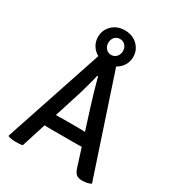

<svg xmlns="http://www.w3.org/2000/svg" viewBox="-212 -1014 1035 1141"><g transform="rotate(30 306.0 -443.5)"><path d="M232 -165Q226.5 -165 206.8 -165.2Q187 -165.5 174 -166L121 1Q111 3.5 99 4.2Q87 5 75 5Q45.5 5 23 -2L20 -7L245 -682Q217.5 -696.5 201.8 -722.8Q186 -749 186 -780.5Q186 -827.5 219.5 -860.8Q253 -894 306.5 -894Q360 -894 393.8 -860.8Q427.5 -827.5 427.5 -780.5Q427.5 -749 411.5 -722.8Q395.5 -696.5 367.5 -681.5L591.5 -6.5Q580 0.5 563.2 3.8Q546.5 7 529.5 7Q504 7 490 -4.5Q476 -16 466 -49.5L429 -166Q416 -165.5 395.5 -165.2Q375 -165 369.5 -165ZM256.5 -780.5Q256.5 -757.5 270.5 -741.8Q284.5 -726 306.5 -726Q328.5 -726 342.8 -741.8Q357 -757.5 357 -780.5Q357 -804 342.8 -819.5Q328.5 -835 306.5 -835Q284.5 -835 270.5 -819.5Q256.5 -804 256.5 -780.5ZM259 -433 201.5 -252.5Q213 -252.5 229.8 -253Q246.5 -253.5 252.5 -253.5H352Q357.5 -253.5 373.2 -253.2Q389 -253 401.5 -252.5L355.5 -397Q342 -440.5 327.8 -489.2Q313.5 -538 303.5 -577.5H298Q290.5 -544 278.8 -502.2Q267 -460.5 259 -433Z"/></g></svg>

Font: Signika SC
Style: Regular
Weight: 400
Designer: Anna Giedryś
Foundry: Anna Giedryś
Version: Version 2.000; ttfautohint (v1.8.3) -l 8 -r 50 -G 200 -x 9 -